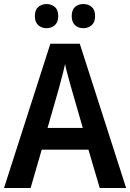

<svg xmlns="http://www.w3.org/2000/svg" viewBox="-20 -984 647 953"><path d="M475 -51 419 -241H187L132 -51H0L230 -767H376L606 -51ZM335 -543Q328 -569 318 -604.5Q308 -640 303 -666Q299 -647 293 -623.5Q287 -600 281 -578.5Q275 -557 272 -544L216 -349H391ZM153 -904Q153 -935 170 -949.5Q187 -964 211 -964Q235 -964 252 -949.5Q269 -935 269 -904Q269 -874 252 -859Q235 -844 211 -844Q187 -844 170 -859Q153 -874 153 -904ZM336 -904Q336 -935 352.5 -949.5Q369 -964 394 -964Q418 -964 435 -949.5Q452 -935 452 -904Q452 -874 435 -859Q418 -844 394 -844Q369 -844 352.5 -859Q336 -874 336 -904Z"/></svg>

Font: Noto Sans Tamil UI SemiCondensed SemiBold
Style: Regular
Weight: 600
Width: 4
Designer: Jelle Bosma - Monotype Design Team
Foundry: Monotype Imaging Inc.
Version: Version 2.004; ttfautohint (v1.8.4.7-5d5b)